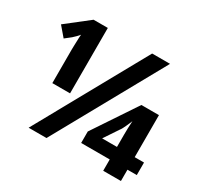

<svg xmlns="http://www.w3.org/2000/svg" viewBox="-150 -901 1130 1088"><g transform="rotate(30 415.0 -357.0)"><path d="M457 -149 645 -431H760V-156H821V-74H760V0H644V-74H457ZM552 -714H669L273 0H156ZM22 -599 169 -714H262V-286H146V-504Q146 -513 146.5 -528Q147 -543 147.5 -558.5Q148 -574 148.5 -587Q149 -600 150 -605Q144 -597 132.5 -585.5Q121 -574 113 -567L75 -537ZM547 -156H644V-236Q644 -278 647 -326Q644 -319 639.5 -308.5Q635 -298 630 -287Q625 -276 619.5 -265.5Q614 -255 609 -249Z"/></g></svg>

Font: BC Sans
Style: Bold
Weight: 700
Designer: Monotype Design Team
Province of B.C.
Foundry: Monotype Imaging Inc.
Version: Version 2.000;GOOG;noto-source:20170915:90ef993387c0